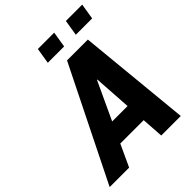

<svg xmlns="http://www.w3.org/2000/svg" viewBox="-281 -1010 1140 1140"><g transform="rotate(-45 288.5 -440.5)"><path d="M249.5 -265.1H378.9L363.3 -502.9L360.4 -503.4ZM387.2 -138.2H190.9L127 0H-36.6L316.4 -710.9H491.2L560.5 0H396.5ZM362.8 -781.7H225.6L241.7 -881.3H378.9ZM598.1 -781.7H460.9L477.1 -881.3H614.3Z"/></g></svg>

Font: Roboto-BlackItalic
Style: Italic
Weight: 900
Italic angle: -12°
Designer: Google
Version: Version 1.100141; 2013